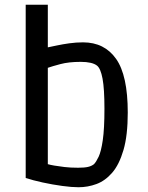

<svg xmlns="http://www.w3.org/2000/svg" viewBox="-20 -774 623 807"><path d="M310 13Q282 13 241.5 7.5Q201 2 159.5 -7Q118 -16 88 -26V-754H181V-575Q196 -578 219.5 -583Q243 -588 271.5 -592Q300 -596 329 -596Q419 -596 468 -526.5Q517 -457 517 -301Q517 -205 499 -143.5Q481 -82 451.5 -48Q422 -14 385.5 -0.5Q349 13 310 13ZM308 -69Q335 -69 350 -72.5Q365 -76 375 -84Q384 -93 394.5 -115Q405 -137 412 -185Q419 -233 419 -317Q419 -401 411 -443.5Q403 -486 388 -498Q368 -514 319 -514Q269 -514 233.5 -504.5Q198 -495 181 -489V-84Q191 -81 208.5 -78Q226 -75 251 -72Q276 -69 308 -69Z"/></svg>

Font: Ruda Medium
Style: Regular
Weight: 500
Version: Version 2.001